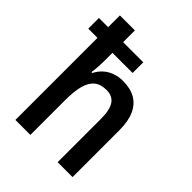

<svg xmlns="http://www.w3.org/2000/svg" viewBox="-216 -874 987 987"><g transform="rotate(45 278.0 -380.0)"><path d="M180.2 -759.8V-674.3H326.7V-596.7H180.2V-541.5Q180.2 -517.6 178.5 -493.7Q176.8 -469.7 173.8 -450.2H180.2Q194.3 -477.5 215.1 -495.8Q235.8 -514.2 262.9 -523.7Q290 -533.2 321.3 -533.2Q375 -533.2 411.9 -512Q448.7 -490.7 467.8 -448Q486.8 -405.3 486.8 -340.3V0H378.4V-316.4Q378.4 -379.9 357.9 -410.2Q337.4 -440.4 294.4 -440.4Q252.9 -440.4 227.8 -420.4Q202.6 -400.4 191.4 -358.9Q180.2 -317.4 180.2 -252.9V0H71.3V-596.7H4.4V-674.3H71.3V-759.8Z"/></g></svg>

Font: Open Sans SemiCondensed SemiBold
Style: Regular
Weight: 600
Width: 4
Designer: Monotype Design Team
Foundry: Monotype Imaging Inc.
Version: Version 3.000